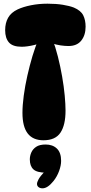

<svg xmlns="http://www.w3.org/2000/svg" viewBox="-20 -755 492 1043"><path d="M238 -735Q285 -735 321.5 -729Q358 -723 381 -714Q419 -698 432 -672Q445 -646 445 -610Q445 -564 421.5 -534.5Q398 -505 352 -505Q332 -505 308.5 -508.5Q285 -512 261 -520L264 -545Q281 -501 294.5 -447.5Q308 -394 317.5 -339.5Q327 -285 331.5 -236.5Q336 -188 336 -154Q336 -76 308.5 -34.5Q281 7 216 7Q159 7 130.5 -30Q102 -67 102 -142Q102 -183 109 -235.5Q116 -288 128.5 -343.5Q141 -399 156.5 -451Q172 -503 190 -542L197 -520Q184 -515 166 -510.5Q148 -506 130 -503.5Q112 -501 98 -501Q49 -501 28.5 -524.5Q8 -548 8 -591Q8 -630 24 -658.5Q40 -687 76 -704Q106 -718 148.5 -726.5Q191 -735 238 -735ZM231 183Q181 183 161.5 165Q142 147 142 111Q142 92 150 73.5Q158 55 176.5 42.5Q195 30 228 30Q266 30 289 52Q312 74 312 119Q312 144 301 174Q290 204 271 228Q255 248 240 258Q225 268 211 268Q198 268 189.5 261.5Q181 255 181 244Q181 235 189.5 219Q198 203 224 175Z"/></svg>

Font: DynaPuff Condensed SemiBold
Style: Regular
Weight: 600
Width: 3
Designer: Toshi Omagari, Jennifer Daniel
Foundry: Google Fonts
Version: Version 2.000